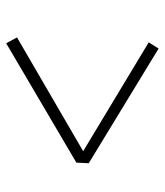

<svg xmlns="http://www.w3.org/2000/svg" viewBox="24 -595 533 621"><g transform="rotate(-90 290.5 -284.5)"><path d="M444 -38 73 -264 75 -304 461 -531 480 -496 112 -282 464 -70Z"/></g></svg>

Font: Literata 18pt ExtraLight
Style: Italic
Weight: 250
Italic angle: -2°
Designer: Latin by Veronika Burian and Jose Scaglione. Greek by Irene Vlachou. Cyrillic by Vera Evstafieva
Foundry: TypeTogether
Version: Version 3.103;gftools[0.9.29]